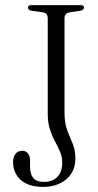

<svg xmlns="http://www.w3.org/2000/svg" viewBox="-20 -719 382 750"><path d="M274.5 -100Q274.5 -49 239.2 -19Q204 11 148.5 11Q91 11 61 -16.2Q31 -43.5 31 -85.5Q31 -105.5 40.5 -117.8Q50 -130 67.5 -130Q80.5 -130 89 -119.5Q97.5 -109 97.5 -92.5V-66.5Q97.5 -40 109.5 -24.2Q121.5 -8.5 153 -8.5Q184 -8.5 203.5 -27.5Q223 -46.5 223 -84Q223 -107 214.5 -126.5Q206 -146 194.8 -166.8Q183.5 -187.5 175 -213.2Q166.5 -239 166.5 -275.5V-647.5Q166.5 -667.5 148.5 -670.5L101.5 -677.5Q89.5 -680 89.5 -689Q89.5 -699 102.5 -699H295Q308 -699 308 -689Q308 -680.5 295.5 -677.5L251 -670.5Q232 -667 232 -648.5V-280Q232 -238 242.5 -210.5Q253 -183 263.8 -158Q274.5 -133 274.5 -100Z"/></svg>

Font: Fraunces 144pt Soft Light
Style: Regular
Weight: 300
Version: Version 1.000;[0bf87f6ff]